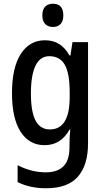

<svg xmlns="http://www.w3.org/2000/svg" viewBox="-20 -765 557 1025"><path d="M220 -550Q263 -550 295 -530.5Q327 -511 351 -469H356L367 -540H450V0Q450 116 396 178Q342 240 226 240Q139 240 74 207V117Q148 155 225 155Q286 155 318.5 123Q351 91 351 20V5Q351 -11 352 -32.5Q353 -54 355 -73H351Q305 10 218 10Q136 10 90 -61.5Q44 -133 44 -268Q44 -404 91 -477Q138 -550 220 -550ZM243 -465Q194 -465 169.5 -414Q145 -363 145 -266Q145 -168 170 -121Q195 -74 246 -74Q352 -74 352 -247V-272Q352 -373 326 -419Q300 -465 243 -465ZM263 -745Q318 -745 318 -683Q318 -652 303 -636.5Q288 -621 263 -621Q237 -621 221.5 -636.5Q206 -652 206 -683Q206 -714 221 -729.5Q236 -745 263 -745Z"/></svg>

Font: Noto Sans Lao UI Cond Med
Style: Regular
Weight: 500
Width: 3
Designer: Monotype Design Team
Foundry: Monotype Imaging Inc.
Version: Version 2.000; ttfautohint (v1.8.4.7-5d5b)